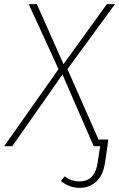

<svg xmlns="http://www.w3.org/2000/svg" viewBox="-43 -702 572 922"><path d="M281 -370 430 -32H477L473 0L461 81Q452 140 419.5 170Q387 200 339 200Q290 200 249 167L268 145Q299 169 339 169Q413 169 426 78L438 0H407L257 -344L16 0H-23L238 -370L95 -682H134L262 -394L470 -682H509Z"/></svg>

Font: Fira Sans UltraLight
Style: Italic
Weight: 200
Italic angle: -8°
Designer: Carrois Corporate & Edenspiekermann AG
Foundry: Carrois Corporate GbR & Edenspiekermann AG
Version: Version 4.203;PS 004.203;hotconv 1.0.88;makeotf.lib2.5.64775